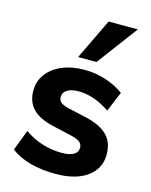

<svg xmlns="http://www.w3.org/2000/svg" viewBox="-118 -854 738 938"><g transform="rotate(15 251.5 -385.0)"><path d="M28 -54 68 -159Q108 -130 157 -114.5Q206 -99 257 -99Q296 -99 317 -111Q338 -123 338 -146Q338 -165 323 -176Q308 -187 270 -195L187 -214Q114 -230 79.5 -265Q45 -300 45 -358Q45 -405 72.5 -442Q100 -479 149 -499.5Q198 -520 262 -520Q316 -520 368 -503.5Q420 -487 461 -457L419 -356Q380 -383 339.5 -397Q299 -411 261 -411Q224 -411 203 -398Q182 -385 182 -362Q182 -345 194.5 -334.5Q207 -324 239 -317L324 -298Q402 -280 437 -244Q472 -208 472 -148Q472 -76 414 -34Q356 8 255 8Q111 8 28 -54ZM307 -572H214L313 -778H461Z"/></g></svg>

Font: Muli ExtraBold
Style: Regular
Weight: 800
Designer: Vernon Adams
Foundry: Vernon Adams
Version: Version 2.000